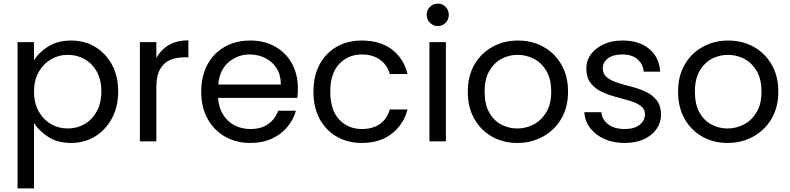

<svg xmlns="http://www.w3.org/2000/svg" viewBox="-20 -781 4364 1061"><path d="M168 -447Q193 -490 245.5 -523.5Q298 -557 373 -557Q447 -557 505.5 -522Q564 -487 598.5 -424Q633 -361 633 -276Q633 -191 598.5 -127Q564 -63 505.5 -27Q447 9 373 9Q298 9 246 -25Q194 -59 168 -101V260H77V-548H168ZM540 -276Q540 -341 514.5 -386Q489 -431 447 -454.5Q405 -478 354 -478Q305 -478 262.5 -453.5Q220 -429 194 -383.5Q168 -338 168 -275Q168 -211 194 -165Q220 -119 262.5 -95Q305 -71 354 -71Q405 -71 447 -95Q489 -119 514.5 -165Q540 -211 540 -276Z M753 -548H844V-460Q868 -505 912 -531.5Q956 -558 1021 -558V-464H997Q953 -464 918.5 -449Q884 -434 864 -397.5Q844 -361 844 -298V0H753Z M1615 -169Q1601 -119 1567.5 -79Q1534 -39 1482.5 -15Q1431 9 1363 9Q1285 9 1223.5 -26Q1162 -61 1127 -124.5Q1092 -188 1092 -275Q1092 -361 1126.5 -424.5Q1161 -488 1222 -522.5Q1283 -557 1363 -557Q1442 -557 1501.5 -523Q1561 -489 1593.5 -429.5Q1626 -370 1626 -295Q1626 -280 1625.5 -267Q1625 -254 1623 -240H1185Q1189 -185 1213.5 -146.5Q1238 -108 1277 -88Q1316 -68 1363 -68Q1425 -68 1463.5 -96.5Q1502 -125 1517 -169ZM1359 -480Q1293 -480 1243 -437Q1193 -394 1186 -314H1532Q1532 -367 1508.5 -404Q1485 -441 1445.5 -460.5Q1406 -480 1359 -480Z M1712 -275Q1712 -361 1746 -424.5Q1780 -488 1840.5 -522.5Q1901 -557 1979 -557Q2081 -557 2146 -507.5Q2211 -458 2232 -372H2134Q2120 -422 2080 -451Q2040 -480 1979 -480Q1904 -480 1854.5 -427.5Q1805 -375 1805 -275Q1805 -173 1854.5 -120.5Q1904 -68 1979 -68Q2040 -68 2079.5 -96Q2119 -124 2134 -176H2232Q2211 -95 2146 -43Q2081 9 1979 9Q1901 9 1840.5 -26Q1780 -61 1746 -124.5Q1712 -188 1712 -275Z M2400 -637Q2374 -637 2356 -655Q2338 -673 2338 -699Q2338 -725 2356 -743Q2374 -761 2400 -761Q2425 -761 2442.5 -743Q2460 -725 2460 -699Q2460 -673 2442.5 -655Q2425 -637 2400 -637ZM2353 -548H2444V0H2353Z M2838 9Q2761 9 2699 -26Q2637 -61 2601 -124.5Q2565 -188 2565 -275Q2565 -361 2602 -424.5Q2639 -488 2702 -522.5Q2765 -557 2842 -557Q2920 -557 2982.5 -522.5Q3045 -488 3082 -424.5Q3119 -361 3119 -275Q3119 -188 3081.5 -124.5Q3044 -61 2980 -26Q2916 9 2838 9ZM2838 -71Q2886 -71 2928.5 -93Q2971 -115 2998.5 -160Q3026 -205 3026 -275Q3026 -344 2999.5 -389Q2973 -434 2930.5 -456Q2888 -478 2841 -478Q2793 -478 2751.5 -456Q2710 -434 2684 -389Q2658 -344 2658 -275Q2658 -205 2683 -160Q2708 -115 2749.5 -93Q2791 -71 2838 -71Z M3433 9Q3369 9 3320 -13Q3271 -35 3241.5 -73Q3212 -111 3209 -161H3303Q3306 -122 3340 -95Q3374 -68 3432 -68Q3486 -68 3515 -91.5Q3544 -115 3544 -149Q3544 -179 3520.5 -196Q3497 -213 3460 -224Q3423 -235 3381.5 -246Q3340 -257 3303.5 -274.5Q3267 -292 3243.5 -322.5Q3220 -353 3220 -404Q3220 -446 3245 -480.5Q3270 -515 3315 -536Q3360 -557 3421 -557Q3512 -557 3567.5 -511Q3623 -465 3628 -385H3537Q3534 -426 3503.5 -453Q3473 -480 3418 -480Q3368 -480 3339.5 -458.5Q3311 -437 3311 -404Q3311 -372 3334 -353.5Q3357 -335 3393.5 -323.5Q3430 -312 3471 -301.5Q3512 -291 3548.5 -274Q3585 -257 3608.5 -227.5Q3632 -198 3633 -149Q3633 -104 3608.5 -68.5Q3584 -33 3539 -12Q3494 9 3433 9Z M4000 9Q3923 9 3861 -26Q3799 -61 3763 -124.5Q3727 -188 3727 -275Q3727 -361 3764 -424.5Q3801 -488 3864 -522.5Q3927 -557 4004 -557Q4082 -557 4144.5 -522.5Q4207 -488 4244 -424.5Q4281 -361 4281 -275Q4281 -188 4243.5 -124.5Q4206 -61 4142 -26Q4078 9 4000 9ZM4000 -71Q4048 -71 4090.5 -93Q4133 -115 4160.5 -160Q4188 -205 4188 -275Q4188 -344 4161.5 -389Q4135 -434 4092.5 -456Q4050 -478 4003 -478Q3955 -478 3913.5 -456Q3872 -434 3846 -389Q3820 -344 3820 -275Q3820 -205 3845 -160Q3870 -115 3911.5 -93Q3953 -71 4000 -71Z"/></svg>

Font: Poppins
Style: Regular
Weight: 400
Designer: Ninad Kale (Devanagari), Jonny Pinhorn (Latin)
Version: Version 5.002